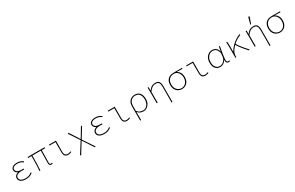

<svg xmlns="http://www.w3.org/2000/svg" viewBox="294 -2837 7812 5091"><g transform="rotate(-30 4200.0 -291.0)"><path d="M312 12Q246 12 200.5 -6Q155 -24 131.5 -55.5Q108 -87 108 -128Q108 -164 124 -189Q140 -214 164.5 -229.5Q189 -245 216 -252V-256Q177 -272 155.5 -301.5Q134 -331 134 -368Q134 -408 157.5 -435Q181 -462 223 -476Q265 -490 318 -490Q374 -490 419 -473.5Q464 -457 504 -425L488 -402Q448 -433 406.5 -447.5Q365 -462 316 -462Q251 -462 208.5 -439Q166 -416 166 -366Q166 -324 206.5 -295Q247 -266 340 -266Q354 -266 365 -266.5Q376 -267 395 -268V-236Q374 -238 358.5 -238Q343 -238 326 -238Q235 -238 187.5 -209.5Q140 -181 140 -129Q140 -77 185.5 -46.5Q231 -16 316 -16Q373 -16 416.5 -30Q460 -44 508 -84L525 -60Q475 -20 427 -4Q379 12 312 12Z M1096 12Q1072 12 1056 3.5Q1040 -5 1032 -23.5Q1024 -42 1024 -72Q1024 -97 1024.5 -140.5Q1025 -184 1026 -237.5Q1027 -291 1028 -346Q1029 -401 1030 -448H772Q772 -336 769 -223.5Q766 -111 758 2L728 0Q739 -113 741.5 -225Q744 -337 744 -448H640V-474L706 -478H1160V-448H1060Q1058 -400 1056.5 -344Q1055 -288 1054 -233.5Q1053 -179 1052.5 -135Q1052 -91 1052 -66Q1052 -41 1063 -28.5Q1074 -16 1098 -16Q1103 -16 1109.5 -17.5Q1116 -19 1128 -22L1134 4Q1125 7 1117 9.5Q1109 12 1096 12Z M1606 12Q1566 12 1538 -3Q1510 -18 1495 -51.5Q1480 -85 1480 -138V-450H1296V-478H1510Q1510 -421 1509.5 -363Q1509 -305 1508.5 -247.5Q1508 -190 1508 -132Q1508 -74 1533.5 -45Q1559 -16 1608 -16Q1629 -16 1652 -21Q1675 -26 1700 -38L1712 -14Q1687 -2 1662.5 5Q1638 12 1606 12Z M1896 192 1868 180 2084 -162 1874 -478 1904 -490 2098 -190H2102L2276 -478H2310L2116 -160L2344 180L2316 192L2102 -134H2098Z M2712 12Q2646 12 2600.5 -6Q2555 -24 2531.5 -55.5Q2508 -87 2508 -128Q2508 -164 2524 -189Q2540 -214 2564.5 -229.5Q2589 -245 2616 -252V-256Q2577 -272 2555.5 -301.5Q2534 -331 2534 -368Q2534 -408 2557.5 -435Q2581 -462 2623 -476Q2665 -490 2718 -490Q2774 -490 2819 -473.5Q2864 -457 2904 -425L2888 -402Q2848 -433 2806.5 -447.5Q2765 -462 2716 -462Q2651 -462 2608.5 -439Q2566 -416 2566 -366Q2566 -324 2606.5 -295Q2647 -266 2740 -266Q2754 -266 2765 -266.5Q2776 -267 2795 -268V-236Q2774 -238 2758.5 -238Q2743 -238 2726 -238Q2635 -238 2587.5 -209.5Q2540 -181 2540 -129Q2540 -77 2585.5 -46.5Q2631 -16 2716 -16Q2773 -16 2816.5 -30Q2860 -44 2908 -84L2925 -60Q2875 -20 2827 -4Q2779 12 2712 12Z M3406 12Q3366 12 3338 -3Q3310 -18 3295 -51.5Q3280 -85 3280 -138V-450H3096V-478H3310Q3310 -421 3309.5 -363Q3309 -305 3308.5 -247.5Q3308 -190 3308 -132Q3308 -74 3333.5 -45Q3359 -16 3408 -16Q3429 -16 3452 -21Q3475 -26 3500 -38L3512 -14Q3487 -2 3462.5 5Q3438 12 3406 12Z M3710 180V-257Q3710 -334 3739.5 -385.5Q3769 -437 3817.5 -463.5Q3866 -490 3922 -490Q4026 -490 4078 -423.5Q4130 -357 4130 -246Q4130 -165 4099.5 -107.5Q4069 -50 4020.5 -19Q3972 12 3918 12Q3869 12 3824 -4.5Q3779 -21 3738 -68Q3739 -20 3739.5 18Q3740 56 3740 94Q3740 132 3740 180ZM3920 -16Q3970 -16 4010 -45.5Q4050 -75 4074 -127Q4098 -179 4098 -246Q4098 -307 4080 -356Q4062 -405 4023 -433.5Q3984 -462 3920 -462Q3874 -462 3833 -439Q3792 -416 3766 -368Q3740 -320 3740 -244V-102Q3785 -46 3831 -31Q3877 -16 3920 -16Z M4670 180Q4671 120 4671.5 59.5Q4672 -1 4672 -62Q4672 -123 4672 -183.5Q4672 -244 4672 -304Q4672 -384 4645 -423Q4618 -462 4557 -462Q4519 -462 4487 -452Q4455 -442 4422.5 -414.5Q4390 -387 4350 -334V0H4320V-360Q4320 -389 4319.5 -415.5Q4319 -442 4316 -478H4346L4350 -374H4352Q4399 -442 4447.5 -466Q4496 -490 4560 -490Q4632 -490 4666 -445.5Q4700 -401 4700 -308V180Z M5094 12Q5035 12 4983.5 -16.5Q4932 -45 4901 -100Q4870 -155 4870 -234Q4870 -319 4902 -373Q4934 -427 4985.5 -452.5Q5037 -478 5096 -478H5368V-448Q5325 -451 5283.5 -452.5Q5242 -454 5198 -454V-450Q5252 -420 5283 -366Q5314 -312 5314 -234Q5314 -155 5284 -100Q5254 -45 5204 -16.5Q5154 12 5094 12ZM5094 -16Q5148 -16 5190.5 -43Q5233 -70 5257.5 -119Q5282 -168 5282 -234Q5282 -290 5260.5 -339.5Q5239 -389 5197.5 -419.5Q5156 -450 5096 -450Q5042 -450 4998 -425.5Q4954 -401 4928 -353Q4902 -305 4902 -234Q4902 -168 4927.5 -119Q4953 -70 4996.5 -43Q5040 -16 5094 -16Z M5806 12Q5766 12 5738 -3Q5710 -18 5695 -51.5Q5680 -85 5680 -138V-450H5496V-478H5710Q5710 -421 5709.5 -363Q5709 -305 5708.5 -247.5Q5708 -190 5708 -132Q5708 -74 5733.5 -45Q5759 -16 5808 -16Q5829 -16 5852 -21Q5875 -26 5900 -38L5912 -14Q5887 -2 5862.5 5Q5838 12 5806 12Z M6266 12Q6180 12 6125 -47.5Q6070 -107 6070 -225Q6070 -310 6101.5 -369Q6133 -428 6184.5 -459Q6236 -490 6296 -490Q6332 -490 6368.5 -475.5Q6405 -461 6433.5 -428.5Q6462 -396 6474 -340H6476L6500 -478H6530Q6520 -426 6510 -370Q6500 -314 6491.5 -259.5Q6483 -205 6477.5 -156.5Q6472 -108 6472 -70Q6472 -46 6486.5 -31Q6501 -16 6520 -16Q6529 -16 6538.5 -18.5Q6548 -21 6555 -24L6562 2Q6555 5 6544 8.5Q6533 12 6518 12Q6482 12 6460 -16.5Q6438 -45 6448 -100H6446Q6372 12 6266 12ZM6268 -16Q6313 -16 6353.5 -41.5Q6394 -67 6421 -109.5Q6448 -152 6452 -202L6460 -298Q6448 -352 6428.5 -385Q6409 -418 6385.5 -434.5Q6362 -451 6338.5 -456.5Q6315 -462 6294 -462Q6245 -462 6201 -434Q6157 -406 6129.5 -353.5Q6102 -301 6102 -225Q6102 -131 6145.5 -73.5Q6189 -16 6268 -16Z M6730 0V-360Q6730 -389 6729 -420Q6728 -451 6722 -478H6752Q6757 -462 6758.5 -432Q6760 -402 6760 -372V-172H6764Q6807 -251 6871 -315Q6935 -379 7006 -424Q7077 -469 7140 -490L7146 -460Q7101 -446 7051.5 -418.5Q7002 -391 6954 -352.5Q6906 -314 6864 -266.5Q6822 -219 6792 -166Q6775 -136 6766.5 -99Q6758 -62 6758 -22V0ZM7136 6Q7097 -37 7049.5 -92Q7002 -147 6959 -205Q6916 -263 6888 -315L6912 -333Q6939 -279 6981.5 -221.5Q7024 -164 7073.5 -107.5Q7123 -51 7170 0Z M7670 180Q7671 120 7671.5 59.5Q7672 -1 7672 -62Q7672 -123 7672 -183.5Q7672 -244 7672 -304Q7672 -384 7645 -423Q7618 -462 7557 -462Q7519 -462 7487 -452Q7455 -442 7422.5 -414.5Q7390 -387 7350 -334V0H7320V-360Q7320 -389 7319.5 -415.5Q7319 -442 7316 -478H7346L7350 -374H7352Q7399 -442 7447.5 -466Q7496 -490 7560 -490Q7632 -490 7666 -445.5Q7700 -401 7700 -308V180ZM7534 -560 7510 -566 7568 -774 7606 -764Z M8094 12Q8035 12 7983.5 -16.5Q7932 -45 7901 -100Q7870 -155 7870 -234Q7870 -319 7902 -373Q7934 -427 7985.5 -452.5Q8037 -478 8096 -478H8368V-448Q8325 -451 8283.5 -452.5Q8242 -454 8198 -454V-450Q8252 -420 8283 -366Q8314 -312 8314 -234Q8314 -155 8284 -100Q8254 -45 8204 -16.5Q8154 12 8094 12ZM8094 -16Q8148 -16 8190.5 -43Q8233 -70 8257.5 -119Q8282 -168 8282 -234Q8282 -290 8260.5 -339.5Q8239 -389 8197.5 -419.5Q8156 -450 8096 -450Q8042 -450 7998 -425.5Q7954 -401 7928 -353Q7902 -305 7902 -234Q7902 -168 7927.5 -119Q7953 -70 7996.5 -43Q8040 -16 8094 -16Z"/></g></svg>

Font: Source Code Pro ExtraLight
Style: Regular
Weight: 200
Monospace: yes
Designer: Paul D. Hunt, Teo Tuominen
Foundry: Adobe
Version: Version 1.026;hotconv 1.1.0;makeotfexe 2.6.0